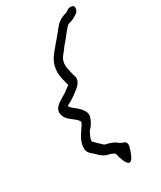

<svg xmlns="http://www.w3.org/2000/svg" viewBox="-226 -794 895 1068"><g transform="rotate(-30 221.5 -260.0)"><path d="M150 -12C150 -33 162 -49 169 -65C174 -74 187 -82 194 -97C200 -107 207 -121 210 -133C215 -154 206 -170 198 -181C190 -192 177 -205 165 -214C152 -225 138 -233 133 -247C140 -252 150 -257 156 -260H157L158 -261C174 -270 194 -284 210 -297C228 -310 266 -340 247 -379L244 -389V-390C239 -420 228 -440 236 -474C240 -490 250 -503 261 -516L278 -538V-539C282 -545 289 -552 294 -558L314 -582C317 -585 334 -608 334 -608L356 -633C363 -640 372 -643 385 -646C401 -651 413 -660 425 -667C443 -679 446 -699 440 -710C434 -717 419 -720 403 -713C396 -707 388 -702 382 -700H381C356 -693 333 -682 316 -663C294 -637 273 -609 252 -586L234 -564C215 -542 190 -513 181 -476C170 -429 180 -400 188 -369C189 -364 189 -358 194 -348C191 -345 187 -342 181 -338C167 -328 150 -314 139 -309H138C124 -298 106 -292 90 -275C56 -242 81 -203 97 -188C115 -170 142 -158 154 -134C152 -125 144 -112 138 -104C122 -80 103 -57 95 -22C85 22 103 37 126 55C144 73 164 96 201 102C211 104 222 110 231 116C232 120 268 290 315 126C322 107 317 89 303 85C290 82 280 75 269 68L270 67C258 59 243 52 228 48L227 47C210 44 199 42 190 30C177 18 165 8 155 -5C147 -7 149 -6 149 -8Z"/></g></svg>

Font: Stray Cat
Style: BdObl
Weight: 700
Version: Version 1.0